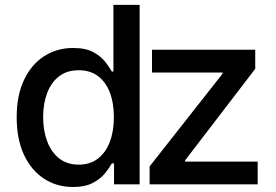

<svg xmlns="http://www.w3.org/2000/svg" viewBox="-20 -747 1118 778"><path d="M275.6 10.7Q209.5 10.7 157.8 -23.3Q106.2 -57.2 76.9 -120.2Q47.6 -183.2 47.6 -271.7Q47.6 -360.1 77.2 -422.9Q106.9 -485.8 158.7 -519.2Q210.6 -552.6 276.3 -552.6Q327.1 -552.6 358.1 -535.7Q389.2 -518.8 406.4 -496.4Q423.7 -474.1 433.2 -457H439.6V-727.3H545.8V0H442.1V-84.9H433.2Q423.7 -67.5 405.7 -45.1Q387.8 -22.7 356.5 -6Q325.3 10.7 275.6 10.7ZM299 -79.9Q344.8 -79.9 376.6 -104.2Q408.4 -128.6 424.9 -171.9Q441.4 -215.2 441.4 -272.7Q441.4 -329.5 425.1 -372.2Q408.7 -414.8 377.1 -438.6Q345.5 -462.4 299 -462.4Q251.1 -462.4 219.1 -437.5Q187.1 -412.6 171 -369.7Q154.8 -326.7 154.8 -272.7Q154.8 -218 171.2 -174.4Q187.5 -130.7 219.6 -105.3Q251.8 -79.9 299 -79.9ZM586.3 0V-72.8L881.7 -448.2V-453.1H595.9V-545.5H1014.2V-468L730.1 -97.3V-92.3H1024.1V0Z"/></svg>

Font: InterMG Medium
Style: Regular
Weight: 500
Designer: Rasmus Andersson
Foundry: rsms
Version: Version 3.019;December 26, 2023;FontCreator 15.0.0.2955 64-b